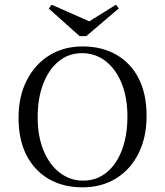

<svg xmlns="http://www.w3.org/2000/svg" viewBox="-20 -778 696 809"><path d="M327.4 11.3Q246 11.3 185.5 -23.8Q125 -58.9 91.5 -124.2Q58.1 -189.5 58.1 -281.5Q58.1 -371.8 92.7 -439.5Q127.4 -507.3 187.9 -544.8Q248.4 -582.3 328.2 -582.3Q409.7 -582.3 470.6 -547.2Q531.5 -512.1 564.5 -447.2Q597.6 -382.3 597.6 -289.5Q597.6 -199.2 563.7 -131.5Q529.8 -63.7 469 -26.2Q408.1 11.3 327.4 11.3ZM329.8 -16.9Q387.1 -16.9 429 -51.2Q471 -85.5 494 -146.4Q516.9 -207.3 516.9 -287.1Q516.9 -368.5 491.9 -428.6Q466.9 -488.7 423.8 -521.4Q380.6 -554 325.8 -554Q269.4 -554 227.4 -519.8Q185.5 -485.5 162.1 -425Q138.7 -364.5 138.7 -283.9Q138.7 -202.4 164.1 -142.3Q189.5 -82.3 232.7 -49.6Q275.8 -16.9 329.8 -16.9ZM468.5 -758.1 480.6 -742.7 343.5 -625.8H315.3L185.5 -741.9L197.6 -758.1L382.3 -676.6L331.5 -672.6Z"/></svg>

Font: Playfair 5pt SemiExpanded Light Light
Style: Regular
Weight: 300
Version: Version 2.203